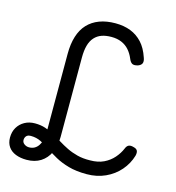

<svg xmlns="http://www.w3.org/2000/svg" viewBox="-130 -1004 1038 1134"><g transform="rotate(15 389.5 -436.5)"><path d="M136 21Q98 21 69 9.5Q40 -2 24 -25Q8 -48 8 -81Q8 -116 23.5 -142.5Q39 -169 66.5 -184.5Q94 -200 130 -200Q165 -200 193.5 -190.5Q222 -181 248 -166.5Q274 -152 300.5 -135.5Q327 -119 356.5 -104.5Q386 -90 421 -81Q456 -72 499 -73Q548 -73 583 -90Q618 -107 642 -134.5Q666 -162 679 -193Q686 -211 698 -216Q710 -221 729 -215Q746 -211 751.5 -200Q757 -189 752 -169Q737 -118 701.5 -77Q666 -36 614.5 -12.5Q563 11 501 11Q436 11 389 -2.5Q342 -16 307 -35.5Q272 -55 243.5 -74.5Q215 -94 187 -108Q159 -122 125 -122Q106 -122 97.5 -112Q89 -102 89 -88Q89 -73 102 -63.5Q115 -54 131 -54Q168 -54 188.5 -85Q209 -116 209 -162V-647Q209 -707 223.5 -753.5Q238 -800 267 -831Q296 -862 338.5 -878Q381 -894 436 -894Q488 -894 529 -878Q570 -862 600.5 -829Q631 -796 649 -742Q657 -721 652 -708Q647 -695 628 -688Q604 -681 592.5 -688Q581 -695 573 -715Q561 -744 542 -765.5Q523 -787 496 -798.5Q469 -810 434 -810Q400 -810 374.5 -801Q349 -792 331 -772Q313 -752 304.5 -721Q296 -690 296 -647V-162Q296 -107 276.5 -65.5Q257 -24 221.5 -1.5Q186 21 136 21Z"/></g></svg>

Font: Playwrite HR Lijeva
Style: Regular
Weight: 400
Designer: Veronika Burian, José Scaglione
Foundry: TypeTogether
Version: Version 1.002